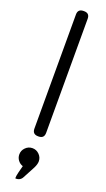

<svg xmlns="http://www.w3.org/2000/svg" viewBox="-185 -744 567 1028"><g transform="rotate(20 98.5 -230.0)"><path d="M100.1 0H97.2Q64.9 0 64.9 -32.2V-682.1Q64.9 -713.9 97.2 -713.9H100.1Q131.8 -713.9 131.8 -682.1V-32.2Q131.8 0 100.1 0ZM64.9 217.8 75.2 178.2Q58.1 172.9 47.1 158.2Q36.1 143.6 36.1 125Q36.1 102.5 52.5 86.2Q68.8 69.8 91.8 69.8Q114.3 69.8 130.6 86.2Q147 102.5 147 125Q147 141.6 136.2 163.1L100.1 231Q88.9 253.9 62 253.9Q60.1 253.9 59.8 249.8Q59.6 245.6 60.8 237.3Q62 229 64.9 217.8Z"/></g></svg>

Font: Arcon Rounded-
Style: Regular
Weight: 400
Designer: M. Zarth
Foundry: martin zarth - visuelle & digitale kommunikation
Version: Version 1.110;PS 001.110;hotconv 1.0.70;makeotf.lib2.5.58329